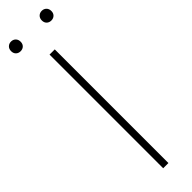

<svg xmlns="http://www.w3.org/2000/svg" viewBox="-337 -896 884 884"><g transform="rotate(-45 105.0 -454.0)"><path d="M88.5 0V-740H122.5V0ZM205.5 -845Q192 -845 183.2 -853.5Q174.5 -862 174.5 -876Q174.5 -890.5 183.2 -899.2Q192 -908 205.5 -908Q219 -908 227.8 -899.2Q236.5 -890.5 236.5 -876Q236.5 -862 227.8 -853.5Q219 -845 205.5 -845ZM5.5 -845Q-8 -845 -16.8 -853.5Q-25.5 -862 -25.5 -876Q-25.5 -890.5 -16.8 -899.2Q-8 -908 5.5 -908Q19 -908 27.8 -899.2Q36.5 -890.5 36.5 -876Q36.5 -862 27.8 -853.5Q19 -845 5.5 -845Z"/></g></svg>

Font: Encode Sans SemiCondensed SemiCondensed Thin
Style: Regular
Weight: 100
Width: 4
Designer: Multiple Designers
Foundry: Impallari Type
Version: Version 3.000; ttfautohint (v1.8.3) -l 8 -r 50 -G 200 -x 14 